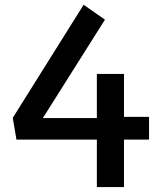

<svg xmlns="http://www.w3.org/2000/svg" viewBox="-20 -762 660 782"><path d="M47 -193.5H374.5V0H485V-193.5H587V-286H485V-461H374.5V-281H154.5L407.5 -682L320.5 -742.5L32 -282Z"/></svg>

Font: Monaspace Krypton Medium
Style: Regular
Weight: 500
Designer: Riley Cran & the Lettermatic Team
Foundry: Lettermatic
Version: Version 1.101 (Monaspace Krypton)